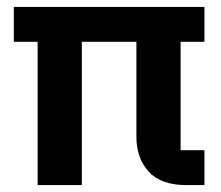

<svg xmlns="http://www.w3.org/2000/svg" viewBox="-20 -536 640 556"><path d="M89 -415H20V-516H572V-415H503V-101H572V0H520Q446 0 410.5 -39Q375 -78 375 -140V-415H217V0H89Z"/></svg>

Font: IBM Plex Mono SmBld
Style: Regular
Weight: 600
Monospace: yes
Designer: Mike Abbink, Paul van der Laan, Pieter van Rosmalen
Foundry: Bold Monday
Version: Version 2.3